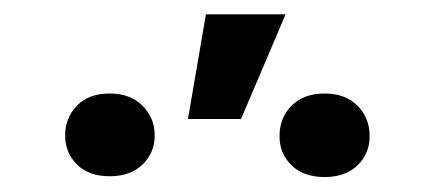

<svg xmlns="http://www.w3.org/2000/svg" viewBox="-20 -852 592 262"><path d="M236.5 -689.6 261 -832.4H369.7L308.9 -689.6ZM361.5 -666.2Q361.2 -690.7 377.7 -707.6Q394.2 -724.4 422.9 -724.4Q451.3 -724.4 467.9 -707.7Q484.4 -691.1 484.4 -666.2Q484.4 -642.4 467.9 -626.4Q451.3 -610.4 422.9 -610.4Q394.2 -610.4 377.7 -626.6Q361.2 -642.8 361.5 -666.2ZM68.9 -667.3Q68.9 -691.1 84.9 -707.7Q100.9 -724.4 129.6 -724.4Q158 -724.4 174.5 -707.7Q191.1 -691.1 191.1 -667.3Q191.1 -643.5 174.5 -627.5Q158 -611.5 129.6 -611.5Q101.2 -611.5 85 -627.5Q68.9 -643.5 68.9 -667.3Z"/></svg>

Font: Inter Zeller Medium
Style: Regular
Weight: 500
Designer: Rasmus Andersson; Joe Bland
Foundry: zeller
Version: Version 3.015;git-dec3a8cb1